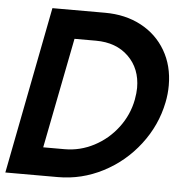

<svg xmlns="http://www.w3.org/2000/svg" viewBox="-51 -729 760 778"><g transform="rotate(5 329.0 -340.0)"><path d="M131 -680H345Q428 -680 492 -646Q556 -612 592 -550.5Q628 -489 628 -409Q628 -374 621 -340Q602 -245 542 -167Q482 -89 395.5 -44.5Q309 0 213 0H-1ZM230 -115Q293 -115 349.5 -144.5Q406 -174 445 -225.5Q484 -277 496 -340Q501 -368 501 -388Q501 -466 451 -515Q401 -564 318 -564H231L143 -115Z"/></g></svg>

Font: Teachers SemiBold
Style: Italic
Weight: 600
Designer: Alfredo Marco Pradil & Chank Diesel
Version: Version 0.009